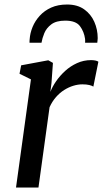

<svg xmlns="http://www.w3.org/2000/svg" viewBox="-20 -835 458 855"><path d="M51.3 0 117.8 -481.5 66.9 -506.6 74.2 -544.1 195 -566.6 215.7 -554.9 209.3 -465.9 204.3 -425.8Q212.8 -448.3 229.6 -472.9Q246.5 -497.6 270.1 -519.1Q293.7 -540.6 323 -553.9Q352.3 -567.3 385.6 -567.3Q394.6 -567.3 404.1 -565.6Q413.6 -563.8 418.1 -560.1L395.7 -449.3Q390.2 -453.3 377.9 -456.3Q365.7 -459.4 346.9 -459.4Q327.2 -459.4 306.5 -453.1Q285.8 -446.8 265.8 -434.2Q245.9 -421.7 229.2 -402.5Q212.4 -383.4 200.7 -357.6L151.3 0ZM111.4 -644.6Q111.4 -648.7 111.5 -652.7Q111.6 -656.7 112.1 -660.1Q113.9 -687.6 125.1 -714.9Q136.3 -742.2 157.1 -764.9Q177.8 -787.7 208.1 -801.3Q238.3 -814.9 278.7 -814.9Q324.7 -814.9 354.8 -793.4Q384.9 -772 400 -737.8Q415.1 -703.6 415.1 -665.3Q415 -661.2 414.3 -654.8Q413.7 -648.4 413.2 -644.6H358.9Q359.2 -649 359.3 -653.2Q359.5 -657.4 358.8 -661.9Q354.4 -694 336.1 -718.6Q317.9 -743.1 270.5 -743.1Q230.5 -743.1 208.5 -726.5Q186.6 -710 177.2 -687Q167.9 -664.1 164.8 -644.6Z"/></svg>

Font: Merriweather Light
Style: Italic
Weight: 300
Italic angle: -7.8°
Designer: Eben Sorkin
Foundry: Eben Sorkin
Version: Version 2.101